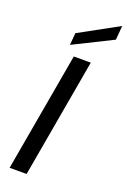

<svg xmlns="http://www.w3.org/2000/svg" viewBox="-178 -1006 701 1062"><g transform="rotate(20 173.0 -475.0)"><path d="M29 0 152 -700H252L129 0ZM110 -753 116 -824 346 -950 339 -867Z"/></g></svg>

Font: DM Sans 20pt Medium
Style: Italic
Weight: 500
Italic angle: -10°
Version: Version 4.004;gftools[0.9.30]